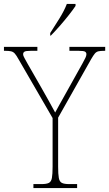

<svg xmlns="http://www.w3.org/2000/svg" viewBox="-30 -951 552 971"><path d="M139 0V-20H180Q205 -20 217 -26Q229 -32 232.5 -51Q236 -70 236 -108V-354L64 -651Q53 -671 45 -680Q37 -689 26 -691.5Q15 -694 -3 -694H-10V-714H159V-694H126Q100 -694 93.5 -689.5Q87 -685 87 -677Q87 -669 94 -657Q101 -645 110 -628L180 -506Q198 -474 215.5 -443Q233 -412 249 -382Q257 -397 269.5 -419.5Q282 -442 300 -474L387 -630Q397 -648 402 -658.5Q407 -669 407 -677Q407 -685 400.5 -689.5Q394 -694 368 -694H321V-714H502V-694H497Q478 -694 467.5 -691.5Q457 -689 449.5 -680Q442 -671 431 -652L264 -356V-108Q264 -70 267.5 -51Q271 -32 283 -26Q295 -20 320 -20H360V0ZM224 -784Q246 -818 270.5 -857.5Q295 -897 308 -931H352V-921Q341 -904 319 -876Q297 -848 272 -819.5Q247 -791 227 -771H224Z"/></svg>

Font: Noto Serif Hebrew SemiCondensed Thin
Style: Regular
Weight: 100
Width: 4
Designer: Monotype Design Team
Foundry: Monotype Imaging Inc.
Version: Version 2.004; ttfautohint (v1.8.4.7-5d5b)